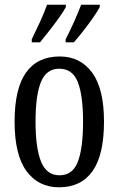

<svg xmlns="http://www.w3.org/2000/svg" viewBox="-20 -786 504 816"><path d="M231 10Q143 10 92.5 -59Q42 -128 42 -269Q42 -409 90.5 -477.5Q139 -546 234 -546Q321 -546 371.5 -477.5Q422 -409 422 -269Q422 -128 373.5 -59Q325 10 231 10ZM233 -41Q289 -41 311 -99Q333 -157 333 -269Q333 -381 310.5 -437.5Q288 -494 232 -494Q177 -494 154 -437.5Q131 -381 131 -269Q131 -157 154.5 -99Q178 -41 233 -41ZM259 -619Q279 -658 295.5 -695Q312 -732 325 -766H404V-756Q395 -739 376 -711.5Q357 -684 335 -656Q313 -628 294 -606H259ZM115 -619Q134 -658 151 -695Q168 -732 180 -766H260V-756Q251 -739 231.5 -711.5Q212 -684 190 -656Q168 -628 150 -606H115Z"/></svg>

Font: Noto Serif Hebrew ExtraCondensed
Style: Regular
Weight: 400
Width: 2
Designer: Monotype Design Team
Foundry: Monotype Imaging Inc.
Version: Version 2.004; ttfautohint (v1.8.4.7-5d5b)